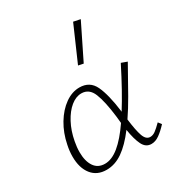

<svg xmlns="http://www.w3.org/2000/svg" viewBox="-170 -826 883 946"><g transform="rotate(-30 272.0 -353.5)"><path d="M497 -73 511 -55Q486 -28 463.5 -12Q441 4 418 4Q386 4 370 -28.5Q354 -61 345 -118Q299 -57 255 -26.5Q211 4 163 4Q109 4 79 -34Q49 -72 49 -136Q49 -168 56 -200Q68 -261 97.5 -310Q127 -359 166.5 -387Q206 -415 248 -415Q307 -415 331.5 -363Q356 -311 369 -211V-207Q422 -291 486 -418L519 -406Q465 -309 435 -256.5Q405 -204 375 -160Q383 -94 394.5 -61.5Q406 -29 430 -29Q445 -29 459.5 -39.5Q474 -50 497 -73ZM339 -161 335 -200Q324 -291 305 -338Q286 -385 242 -385Q211 -385 181.5 -361Q152 -337 129 -294Q106 -251 96 -197Q90 -166 90 -138Q90 -87 110.5 -56.5Q131 -26 171 -26Q210 -26 251.5 -60Q293 -94 339 -161ZM297 -512 384 -711 423 -703 326 -506Z"/></g></svg>

Font: Ysabeau Light
Style: Italic
Weight: 300
Italic angle: -12°
Designer: Christian Thalmann (Catharsis Fonts)
Version: Version 0.003